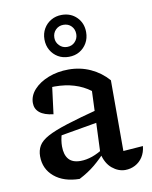

<svg xmlns="http://www.w3.org/2000/svg" viewBox="-86 -823 709 898"><g transform="rotate(-10 268.5 -374.0)"><path d="M437 7Q404 7 375 -17Q346 -41 335 -89L347 -384Q279 -435 179 -435Q162 -435 144 -433Q126 -431 110 -427L170 -457L151 -308Q108 -313 86.5 -330.5Q65 -348 65 -376Q65 -411 91 -439.5Q117 -468 160.5 -485Q204 -502 256 -502Q312 -502 360 -480Q408 -458 443 -418V-82L537 -89Q534 -59 520 -37.5Q506 -16 484 -4.5Q462 7 437 7ZM219 11Q144 10 99.5 -27.5Q55 -65 55 -125Q55 -153 67.5 -174.5Q80 -196 113 -214Q146 -232 207.5 -251.5Q269 -271 365 -296V-238L140 -199L174 -214Q169 -199 166.5 -183Q164 -167 164 -153Q164 -113 182 -92Q200 -71 238 -71Q265 -71 294 -81Q323 -91 356 -113V-98Q327 -65 294.5 -38Q262 -11 219 11ZM269 -560Q240 -560 218 -573Q196 -586 183 -608.5Q170 -631 170 -660Q170 -688 183 -710.5Q196 -733 218.5 -746Q241 -759 269 -759Q312 -759 340 -731Q368 -703 368 -660Q368 -631 355 -608.5Q342 -586 320 -573Q298 -560 269 -560ZM269 -607Q292 -607 306.5 -622.5Q321 -638 321 -659Q321 -682 306.5 -697Q292 -712 269 -712Q247 -712 232 -697Q217 -682 217 -659Q217 -638 232 -622.5Q247 -607 269 -607Z"/></g></svg>

Font: Piazzolla Thin SemiBold
Style: Regular
Weight: 600
Version: Version 2.005